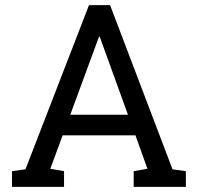

<svg xmlns="http://www.w3.org/2000/svg" viewBox="-20 -731 772 751"><path d="M26.9 -61.5 79.6 -68.8 328.1 -710.9H410.6L654.8 -68.8L707 -61.5V0H502.9V-61.5L556.6 -70.8L509.8 -201.7H225.1L176.8 -70.8L230.5 -61.5V0H26.9ZM254.9 -282.2H480.5L370.1 -587.4H367.2Z"/></svg>

Font: TypoPRO Roboto Slab
Style: Regular
Weight: 400
Designer: Google
Version: Version 1.100263; 2013; ttfautohint (v0.94.20-1c74) -l 8 -r 